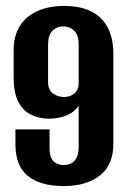

<svg xmlns="http://www.w3.org/2000/svg" viewBox="-20 -616 433 647"><path d="M195 11Q116 11 74 -23Q32 -57 32 -130V-180H147V-117Q147 -87 159.5 -73.5Q172 -60 195 -60Q219 -60 232 -75.5Q245 -91 245 -118V-260Q230 -237 202.5 -226.5Q175 -216 146 -216Q112 -216 84.5 -229.5Q57 -243 41.5 -273.5Q26 -304 26 -354V-448Q26 -494 46 -527Q66 -560 104.5 -578Q143 -596 196 -596Q251 -596 287.5 -577.5Q324 -559 343 -523Q362 -487 362 -434V-132Q362 -60 316.5 -24.5Q271 11 195 11ZM196 -289Q216 -289 230 -300.5Q244 -312 245 -331V-466Q245 -497 231 -511.5Q217 -526 194 -527Q172 -527 157 -512.5Q142 -498 142 -466V-341Q142 -312 159 -300.5Q176 -289 196 -289Z"/></svg>

Font: Alumni Sans Thin
Style: Bold
Weight: 700
Version: Version 1.018